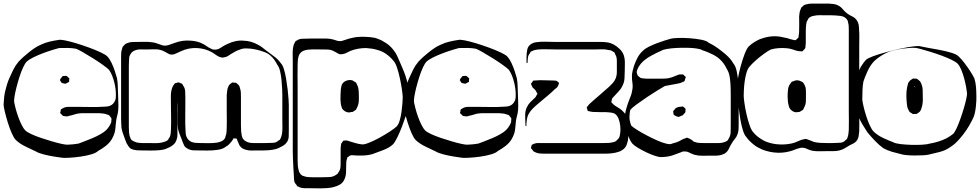

<svg xmlns="http://www.w3.org/2000/svg" viewBox="-48 -795 5446 1067"><path d="M589 -57Q586 -48 582 -38.5Q578 -29 573 -21Q560 0 539.5 16Q519 32 497 44Q486 55 458.5 63Q431 71 398.5 75.5Q366 80 338.5 81.5Q311 83 300 82Q285 80 255.5 75.5Q226 71 196.5 63.5Q167 56 152 47Q130 36 96.5 20.5Q63 5 40 -17Q29 -28 17 -55.5Q5 -83 -5 -115.5Q-15 -148 -21.5 -175.5Q-28 -203 -28 -214Q-27 -234 -25 -254Q-23 -274 -18 -293Q-14 -310 -8.5 -327.5Q-3 -345 4 -361Q14 -384 26 -408Q38 -432 55 -452Q68 -466 82 -478.5Q96 -491 111 -503Q127 -516 144 -527.5Q161 -539 180 -547Q203 -558 229 -564Q255 -570 277 -573Q286 -576 313.5 -570.5Q341 -565 377 -554Q413 -543 448.5 -530Q484 -517 511.5 -504Q539 -491 548 -482Q562 -467 572.5 -444.5Q583 -422 590.5 -399Q598 -376 602 -361Q606 -340 606.5 -318.5Q607 -297 608 -275Q608 -253 609.5 -230Q611 -207 609 -184Q608 -168 603.5 -152.5Q599 -137 597 -120Q595 -105 594 -89.5Q593 -74 589 -57ZM280 -528Q269 -525 244 -517.5Q219 -510 190 -499Q161 -488 136 -475.5Q111 -463 100 -452Q91 -443 80.5 -420.5Q70 -398 60.5 -368.5Q51 -339 43.5 -309.5Q36 -280 32.5 -257.5Q29 -235 31 -226Q33 -215 38.5 -193.5Q44 -172 52.5 -148Q61 -124 71.5 -102.5Q82 -81 93 -70Q102 -61 125.5 -50Q149 -39 180 -28.5Q211 -18 242 -9Q273 0 296.5 5Q320 10 329 9Q358 8 388 3Q399 -1 420 -9Q441 -17 465 -27Q489 -37 510 -49Q531 -61 542 -72Q557 -87 566 -106Q567 -108 568 -110.5Q569 -113 570 -115Q571 -118 570.5 -121Q570 -124 571 -127Q571 -129 571.5 -132.5Q572 -136 571 -138Q570 -140 568 -142.5Q566 -145 564 -147Q563 -149 561 -151.5Q559 -154 557 -155Q554 -157 546 -159Q536 -163 525.5 -164Q515 -165 504 -166H440Q427 -166 413.5 -166Q400 -166 386 -164Q374 -162 362.5 -158Q351 -154 339 -152Q335 -151 331 -149.5Q327 -148 323 -148Q319 -148 315 -149Q311 -150 307 -150Q306 -151 304.5 -150.5Q303 -150 302 -151Q300 -153 297.5 -155.5Q295 -158 293 -160Q292 -161 290 -163Q288 -165 287 -166Q286 -168 287 -172Q288 -176 289 -177Q289 -179 289 -182Q289 -185 290 -186Q291 -188 294.5 -189.5Q298 -191 299 -192Q313 -201 330 -201Q347 -201 363 -201Q374 -201 396.5 -201Q419 -201 445.5 -200.5Q472 -200 494.5 -200.5Q517 -201 528 -202Q536 -202 545.5 -203Q555 -204 563 -207Q583 -215 592 -237Q595 -244 595.5 -253Q596 -262 596 -269Q596 -300 588 -334Q583 -354 576 -372.5Q569 -391 558 -407Q547 -418 521.5 -436Q496 -454 466.5 -472.5Q437 -491 411.5 -505.5Q386 -520 375 -524Q353 -528 329 -528.5Q305 -529 280 -528ZM288 -357 297 -368Q298 -369 298.5 -370Q299 -371 300 -372Q302 -373 306 -372.5Q310 -372 312 -373Q314 -373 317 -373.5Q320 -374 321 -373Q324 -372 327 -369Q330 -366 332 -364Q336 -362 337 -360Q338 -359 337 -355Q336 -351 336 -349Q336 -348 336.5 -345Q337 -342 336 -340Q335 -339 331.5 -337.5Q328 -336 326 -335Q324 -334 321 -332Q318 -330 316 -330Q315 -329 312.5 -330Q310 -331 308 -331Q306 -332 301.5 -332.5Q297 -333 295 -334Q293 -336 291.5 -339.5Q290 -343 288 -345Q287 -347 286 -348Q285 -349 285 -350Q285 -351 288 -357Z M1557 -212V-73Q1557 -56 1556.5 -37Q1556 -18 1545 -3Q1538 7 1526.5 14Q1515 21 1504 26Q1489 34 1465.5 37.5Q1442 41 1418 41Q1394 41 1379 41Q1365 41 1350 41.5Q1335 42 1321 38Q1297 33 1285 16Q1281 10 1278 1.5Q1275 -7 1271 -14Q1270 -16 1269.5 -19.5Q1269 -23 1267 -24Q1265 -26 1260 -25.5Q1255 -25 1253 -26Q1252 -26 1251.5 -26.5Q1251 -27 1250 -27Q1249 -26 1249 -25Q1249 -24 1248 -22L1239 -9Q1232 0 1224.5 7.5Q1217 15 1207 20Q1192 33 1162.5 37.5Q1133 42 1103 41.5Q1073 41 1058 41Q1044 41 1028 40.5Q1012 40 998 33Q994 31 988 27Q982 23 979 19Q976 16 974 10Q970 2 967 -5.5Q964 -13 962 -20Q956 -35 950 -50Q944 -65 941 -81Q939 -97 939 -113Q939 -129 939 -145V-228Q939 -230 939 -230Q939 -230 939 -228Q939 -224 938.5 -221Q938 -218 938 -214Q937 -201 937.5 -186.5Q938 -172 938 -158V-68Q938 -57 938 -44.5Q938 -32 934 -21Q928 2 909 14Q903 19 895.5 22.5Q888 26 881 29Q866 37 839.5 39.5Q813 42 786.5 41.5Q760 41 745 41Q732 41 718 40.5Q704 40 691 36Q689 35 685.5 34Q682 33 680 32Q672 27 666.5 18.5Q661 10 656 2Q652 -6 649.5 -14Q647 -22 644 -29Q639 -43 634 -57Q629 -71 627 -86Q626 -99 625.5 -112.5Q625 -126 625 -139V-483Q625 -492 625.5 -501Q626 -510 629 -518Q630 -522 631 -526.5Q632 -531 634 -535Q635 -537 637 -538.5Q639 -540 640 -541Q642 -543 644.5 -546.5Q647 -550 650 -551Q652 -553 655.5 -554Q659 -555 661 -556Q674 -561 687.5 -561.5Q701 -562 714 -562Q734 -562 755.5 -562.5Q777 -563 797 -560Q809 -559 820.5 -555Q832 -551 844 -547Q853 -543 860 -542Q877 -540 892.5 -546Q908 -552 924 -557Q945 -565 967.5 -568Q990 -571 1012 -569Q1029 -568 1046 -564Q1063 -560 1078 -552Q1090 -546 1101 -538Q1112 -530 1124 -525Q1127 -524 1130 -522Q1133 -520 1136 -520Q1159 -516 1178.5 -529.5Q1198 -543 1217 -551Q1237 -561 1260 -566Q1283 -571 1305 -569Q1349 -568 1390 -544Q1401 -538 1410 -531Q1419 -524 1429 -516Q1451 -499 1474.5 -482Q1498 -465 1514 -442Q1523 -433 1530 -410Q1537 -387 1542 -357.5Q1547 -328 1550.5 -298Q1554 -268 1555.5 -245Q1557 -222 1557 -212ZM1493 -435Q1486 -449 1476.5 -462.5Q1467 -476 1455 -486Q1444 -497 1421 -506Q1398 -515 1371 -520.5Q1344 -526 1321 -526Q1298 -526 1287 -520Q1273 -516 1260 -509Q1247 -502 1234 -494Q1228 -490 1221.5 -485.5Q1215 -481 1208 -479L1196 -476Q1195 -476 1192.5 -475.5Q1190 -475 1188 -475Q1186 -475 1183 -476Q1180 -477 1177 -477Q1164 -481 1153 -489Q1142 -497 1131 -504Q1092 -526 1046 -528Q999 -530 957 -510Q942 -504 927 -496.5Q912 -489 895 -493Q890 -495 885 -498Q878 -502 871 -506Q864 -510 857 -513Q835 -522 809.5 -521Q784 -520 761 -520Q748 -520 734 -520.5Q720 -521 708 -517Q684 -510 675 -490Q671 -483 670 -474.5Q669 -466 669 -458Q668 -445 668 -430.5Q668 -416 668 -402V-88Q668 -74 669 -60Q670 -46 675 -32Q677 -30 677.5 -27Q678 -24 679 -22Q684 -15 692.5 -11Q701 -7 709 -4Q725 0 743 0Q761 0 778 0Q796 0 815 0.5Q834 1 852 -3Q860 -5 869 -8Q878 -11 885 -17Q888 -20 890 -26Q892 -28 893.5 -30.5Q895 -33 896 -35Q900 -44 900.5 -54Q901 -64 902 -73Q903 -88 903 -113.5Q903 -139 902.5 -164Q902 -189 902 -204Q902 -227 901.5 -255Q901 -283 908 -305Q910 -311 912.5 -315.5Q915 -320 918 -324Q920 -326 921 -328Q922 -330 923 -331Q925 -333 929 -333.5Q933 -334 936 -335Q938 -336 940.5 -337Q943 -338 944 -337Q946 -337 949.5 -335.5Q953 -334 955 -333L963 -330Q965 -329 967 -325Q969 -321 970 -319Q980 -306 981 -287.5Q982 -269 982 -253Q982 -242 982 -217Q982 -192 981.5 -162.5Q981 -133 981.5 -108Q982 -83 983 -72Q983 -63 984 -53.5Q985 -44 988 -36Q996 -15 1017 -6Q1028 -2 1040.5 -1Q1053 0 1064 0Q1087 0 1110 0.5Q1133 1 1155 -2Q1169 -4 1182 -9.5Q1195 -15 1202 -27Q1204 -29 1204 -32Q1204 -35 1205 -37Q1210 -49 1211 -61.5Q1212 -74 1212 -87Q1213 -102 1212.5 -126Q1212 -150 1212 -173.5Q1212 -197 1212 -212V-267Q1213 -279 1214.5 -290.5Q1216 -302 1220 -312Q1222 -314 1223 -317.5Q1224 -321 1225 -322Q1227 -325 1230 -327Q1233 -329 1235 -331Q1237 -332 1238.5 -333.5Q1240 -335 1241 -336Q1244 -337 1248 -336.5Q1252 -336 1255 -335Q1257 -335 1259.5 -335.5Q1262 -336 1263 -335Q1265 -334 1268 -332Q1271 -330 1272 -328Q1274 -326 1276.5 -324Q1279 -322 1280 -320Q1282 -318 1283 -314Q1284 -310 1285 -307Q1290 -294 1290.5 -280Q1291 -266 1291 -252V-133Q1291 -117 1291 -100Q1291 -83 1292 -66Q1293 -56 1295 -44.5Q1297 -33 1302 -24Q1308 -15 1318.5 -9.5Q1329 -4 1339 -2Q1350 0 1362 0Q1374 0 1385 0Q1404 0 1423.5 0Q1443 0 1462 -1Q1468 -1 1475.5 -2Q1483 -3 1488 -6Q1493 -8 1497 -12Q1499 -14 1502.5 -15.5Q1506 -17 1507 -18L1511 -25Q1516 -36 1519 -50Q1522 -70 1521.5 -89.5Q1521 -109 1521 -128V-266Q1521 -277 1520 -300Q1519 -323 1516.5 -349.5Q1514 -376 1508.5 -399.5Q1503 -423 1493 -435Z M2212 -351Q2216 -340 2218.5 -318Q2221 -296 2221.5 -271Q2222 -246 2221.5 -223.5Q2221 -201 2219 -189Q2216 -178 2207 -150.5Q2198 -123 2185.5 -90.5Q2173 -58 2159.5 -30.5Q2146 -3 2135 8Q2113 28 2078 40.5Q2043 53 2020 62Q1998 68 1975 69Q1952 70 1929 69Q1924 68 1919 68Q1914 68 1909 68Q1908 68 1905.5 67.5Q1903 67 1901 68Q1898 69 1895 71Q1892 73 1890 75Q1889 76 1886.5 76.5Q1884 77 1883 79Q1882 80 1881.5 83.5Q1881 87 1880 89Q1877 97 1876.5 105Q1876 113 1876 121Q1876 142 1875 164.5Q1874 187 1864 206Q1856 222 1840.5 231Q1825 240 1808 244Q1793 249 1767 250.5Q1741 252 1715 251.5Q1689 251 1674 251Q1660 251 1644.5 251Q1629 251 1615 245Q1613 243 1609 242Q1605 241 1603 239Q1602 237 1600.5 234Q1599 231 1597 230Q1596 228 1593.5 225Q1591 222 1590 220Q1586 211 1586 200.5Q1586 190 1585 181Q1584 166 1582.5 139.5Q1581 113 1580 86.5Q1579 60 1579 45V-456Q1579 -473 1578.5 -491Q1578 -509 1580 -526Q1581 -534 1583 -541.5Q1585 -549 1589 -556Q1591 -558 1592 -561Q1593 -564 1594 -566Q1596 -568 1599 -569Q1602 -570 1604 -571Q1607 -574 1613 -576Q1621 -579 1630.5 -579.5Q1640 -580 1648 -580Q1668 -581 1688 -581Q1708 -581 1727 -581Q1741 -581 1756.5 -581Q1772 -581 1786 -579Q1802 -577 1818 -571Q1834 -565 1850 -567Q1855 -568 1859.5 -570Q1864 -572 1869 -573Q1880 -577 1892 -580.5Q1904 -584 1916 -586Q1931 -590 1957.5 -590.5Q1984 -591 2010.5 -588.5Q2037 -586 2052 -579Q2075 -571 2098.5 -555Q2122 -539 2138 -518Q2151 -502 2159.5 -483.5Q2168 -465 2176 -446Q2186 -424 2196 -399Q2206 -374 2212 -351ZM2157 -93Q2167 -104 2173.5 -126.5Q2180 -149 2183.5 -174.5Q2187 -200 2188.5 -222Q2190 -244 2190 -255Q2190 -266 2186 -294.5Q2182 -323 2175 -356.5Q2168 -390 2158.5 -418.5Q2149 -447 2138 -458Q2129 -469 2118 -479Q2107 -489 2095 -497Q2076 -510 2051 -517Q2035 -522 2019 -524.5Q2003 -527 1986 -528Q1940 -528 1899 -512Q1890 -508 1880 -502.5Q1870 -497 1860 -495Q1856 -494 1849 -493.5Q1842 -493 1838 -494Q1833 -496 1828 -499Q1821 -503 1814 -507Q1807 -511 1800 -514Q1789 -519 1776 -519.5Q1763 -520 1752 -520Q1730 -520 1708 -520.5Q1686 -521 1664 -519Q1650 -518 1637 -512Q1624 -506 1616 -493Q1615 -492 1614 -489Q1613 -486 1612 -484Q1608 -471 1607 -459Q1606 -447 1606 -434Q1605 -412 1605.5 -377Q1606 -342 1606 -319V68Q1606 81 1606 95.5Q1606 110 1607 124Q1608 139 1613 155.5Q1618 172 1632 181Q1634 182 1636.5 182.5Q1639 183 1641 184Q1652 188 1662.5 189Q1673 190 1686 190H1742Q1762 190 1782.5 189Q1803 188 1819 177Q1821 175 1824 173.5Q1827 172 1828 171Q1832 165 1833 162Q1835 160 1836.5 157.5Q1838 155 1839 153Q1844 142 1844.5 129Q1845 116 1845 105V33Q1845 28 1845.5 22.5Q1846 17 1847 12Q1847 6 1848 4Q1849 1 1851.5 -1.5Q1854 -4 1855 -6Q1856 -7 1857.5 -9.5Q1859 -12 1860 -13Q1861 -14 1864 -13.5Q1867 -13 1868 -14Q1871 -14 1874.5 -14.5Q1878 -15 1880 -14Q1883 -14 1886.5 -12.5Q1890 -11 1893 -10Q1910 -5 1926.5 0Q1943 5 1961 7Q1972 10 1999.5 -0.5Q2027 -11 2059 -28.5Q2091 -46 2118.5 -64Q2146 -82 2157 -93ZM1935 -327Q1942 -314 1944 -300.5Q1946 -287 1946 -273Q1947 -255 1946 -234.5Q1945 -214 1936 -197Q1935 -195 1933.5 -191.5Q1932 -188 1930 -185Q1929 -184 1926 -182.5Q1923 -181 1921 -179Q1919 -178 1916.5 -176Q1914 -174 1912 -173Q1909 -172 1901 -172Q1895 -170 1890 -170Q1867 -172 1853 -192L1850 -202Q1847 -210 1846 -219.5Q1845 -229 1844 -240Q1844 -254 1844.5 -268.5Q1845 -283 1846 -298Q1847 -305 1848.5 -313Q1850 -321 1853 -327Q1861 -341 1878 -347Q1895 -353 1911 -348Q1913 -347 1915.5 -345.5Q1918 -344 1920 -342Q1926 -340 1929 -337Q1931 -336 1932.5 -332.5Q1934 -329 1935 -327Z M2811 -57Q2808 -48 2804 -38.5Q2800 -29 2795 -21Q2782 0 2761.5 16Q2741 32 2719 44Q2708 55 2680.5 63Q2653 71 2620.5 75.5Q2588 80 2560.5 81.5Q2533 83 2522 82Q2507 80 2477.5 75.5Q2448 71 2418.5 63.5Q2389 56 2374 47Q2352 36 2318.5 20.5Q2285 5 2262 -17Q2251 -28 2239 -55.5Q2227 -83 2217 -115.5Q2207 -148 2200.5 -175.5Q2194 -203 2194 -214Q2195 -234 2197 -254Q2199 -274 2204 -293Q2208 -310 2213.5 -327.5Q2219 -345 2226 -361Q2236 -384 2248 -408Q2260 -432 2277 -452Q2290 -466 2304 -478.5Q2318 -491 2333 -503Q2349 -516 2366 -527.5Q2383 -539 2402 -547Q2425 -558 2451 -564Q2477 -570 2499 -573Q2508 -576 2535.5 -570.5Q2563 -565 2599 -554Q2635 -543 2670.5 -530Q2706 -517 2733.5 -504Q2761 -491 2770 -482Q2784 -467 2794.5 -444.5Q2805 -422 2812.5 -399Q2820 -376 2824 -361Q2828 -340 2828.5 -318.5Q2829 -297 2830 -275Q2830 -253 2831.5 -230Q2833 -207 2831 -184Q2830 -168 2825.5 -152.5Q2821 -137 2819 -120Q2817 -105 2816 -89.5Q2815 -74 2811 -57ZM2502 -528Q2491 -525 2466 -517.5Q2441 -510 2412 -499Q2383 -488 2358 -475.5Q2333 -463 2322 -452Q2313 -443 2302.5 -420.5Q2292 -398 2282.5 -368.5Q2273 -339 2265.5 -309.5Q2258 -280 2254.5 -257.5Q2251 -235 2253 -226Q2255 -215 2260.5 -193.5Q2266 -172 2274.5 -148Q2283 -124 2293.5 -102.5Q2304 -81 2315 -70Q2324 -61 2347.5 -50Q2371 -39 2402 -28.5Q2433 -18 2464 -9Q2495 0 2518.5 5Q2542 10 2551 9Q2580 8 2610 3Q2621 -1 2642 -9Q2663 -17 2687 -27Q2711 -37 2732 -49Q2753 -61 2764 -72Q2779 -87 2788 -106Q2789 -108 2790 -110.5Q2791 -113 2792 -115Q2793 -118 2792.5 -121Q2792 -124 2793 -127Q2793 -129 2793.5 -132.5Q2794 -136 2793 -138Q2792 -140 2790 -142.5Q2788 -145 2786 -147Q2785 -149 2783 -151.5Q2781 -154 2779 -155Q2776 -157 2768 -159Q2758 -163 2747.5 -164Q2737 -165 2726 -166H2662Q2649 -166 2635.5 -166Q2622 -166 2608 -164Q2596 -162 2584.5 -158Q2573 -154 2561 -152Q2557 -151 2553 -149.5Q2549 -148 2545 -148Q2541 -148 2537 -149Q2533 -150 2529 -150Q2528 -151 2526.5 -150.5Q2525 -150 2524 -151Q2522 -153 2519.5 -155.5Q2517 -158 2515 -160Q2514 -161 2512 -163Q2510 -165 2509 -166Q2508 -168 2509 -172Q2510 -176 2511 -177Q2511 -179 2511 -182Q2511 -185 2512 -186Q2513 -188 2516.5 -189.5Q2520 -191 2521 -192Q2535 -201 2552 -201Q2569 -201 2585 -201Q2596 -201 2618.5 -201Q2641 -201 2667.5 -200.5Q2694 -200 2716.5 -200.5Q2739 -201 2750 -202Q2758 -202 2767.5 -203Q2777 -204 2785 -207Q2805 -215 2814 -237Q2817 -244 2817.5 -253Q2818 -262 2818 -269Q2818 -300 2810 -334Q2805 -354 2798 -372.5Q2791 -391 2780 -407Q2769 -418 2743.5 -436Q2718 -454 2688.5 -472.5Q2659 -491 2633.5 -505.5Q2608 -520 2597 -524Q2575 -528 2551 -528.5Q2527 -529 2502 -528ZM2510 -357 2519 -368Q2520 -369 2520.5 -370Q2521 -371 2522 -372Q2524 -373 2528 -372.5Q2532 -372 2534 -373Q2536 -373 2539 -373.5Q2542 -374 2543 -373Q2546 -372 2549 -369Q2552 -366 2554 -364Q2558 -362 2559 -360Q2560 -359 2559 -355Q2558 -351 2558 -349Q2558 -348 2558.5 -345Q2559 -342 2558 -340Q2557 -339 2553.5 -337.5Q2550 -336 2548 -335Q2546 -334 2543 -332Q2540 -330 2538 -330Q2537 -329 2534.5 -330Q2532 -331 2530 -331Q2528 -332 2523.5 -332.5Q2519 -333 2517 -334Q2515 -336 2513.5 -339.5Q2512 -343 2510 -345Q2509 -347 2508 -348Q2507 -349 2507 -350Q2507 -351 2510 -357Z M3441 -12Q3438 -2 3435 8Q3432 18 3425 26Q3412 41 3392 48Q3372 55 3351.5 57Q3331 59 3316 59H2974Q2964 58 2954 58Q2944 58 2934 54Q2930 52 2925.5 50.5Q2921 49 2918 47Q2916 45 2913.5 41.5Q2911 38 2909 36Q2908 34 2906 32Q2904 30 2903 29Q2902 27 2903.5 22.5Q2905 18 2906 16Q2906 14 2906 12.5Q2906 11 2907 10Q2909 8 2912 8Q2915 6 2918.5 4.5Q2922 3 2926 2Q2933 0 2940.5 0Q2948 0 2955 0H3265Q3284 0 3302.5 0Q3321 0 3340 -1Q3348 -3 3358 -4.5Q3368 -6 3375 -11Q3377 -12 3378.5 -14Q3380 -16 3381 -17L3391 -27Q3395 -34 3396.5 -42.5Q3398 -51 3399 -58Q3401 -73 3399 -94.5Q3397 -116 3389.5 -135.5Q3382 -155 3367 -164Q3356 -169 3342.5 -170Q3329 -171 3317 -172Q3299 -172 3281 -172Q3263 -172 3245 -173Q3240 -173 3235.5 -174.5Q3231 -176 3226 -177Q3220 -177 3218 -179Q3217 -181 3216.5 -185Q3216 -189 3215 -190Q3214 -192 3213 -194.5Q3212 -197 3213 -198Q3213 -200 3215 -202Q3217 -204 3218 -205Q3225 -215 3231 -220Q3245 -233 3259 -245Q3273 -257 3287 -269Q3300 -280 3312 -291Q3324 -302 3337 -313Q3347 -322 3356.5 -332.5Q3366 -343 3372 -356Q3380 -374 3380 -395Q3380 -416 3380 -435Q3380 -446 3380 -459Q3380 -472 3376 -483Q3374 -488 3371 -493Q3370 -495 3369 -498.5Q3368 -502 3366 -504L3359 -508Q3356 -510 3353 -512Q3350 -514 3347 -515Q3339 -517 3334 -517Q3315 -522 3294.5 -521Q3274 -520 3254 -520H3049Q3027 -520 2996 -521Q2965 -522 2942 -520Q2934 -519 2926.5 -517.5Q2919 -516 2911 -512Q2909 -511 2906 -510Q2903 -509 2901 -507Q2899 -505 2897 -499Q2893 -495 2889 -487Q2886 -480 2885.5 -470.5Q2885 -461 2884 -453Q2884 -451 2884 -448Q2884 -445 2881 -445Q2880 -445 2879.5 -444.5Q2879 -444 2879 -444Q2878 -445 2878 -448Q2878 -451 2878 -452V-479Q2878 -489 2879 -499Q2880 -509 2882 -519Q2883 -521 2883.5 -524Q2884 -527 2885 -529Q2892 -544 2906.5 -552Q2921 -560 2937 -561Q2960 -564 2988 -563Q3016 -562 3038 -562H3289Q3308 -562 3326.5 -559.5Q3345 -557 3362 -548Q3380 -538 3396.5 -522Q3413 -506 3419 -486Q3425 -467 3424.5 -445.5Q3424 -424 3424 -404Q3424 -382 3422.5 -359Q3421 -336 3410 -316Q3402 -299 3388 -285Q3374 -271 3362 -257Q3360 -255 3357.5 -252Q3355 -249 3353 -246Q3352 -244 3352 -240.5Q3352 -237 3351 -235Q3351 -234 3350 -231Q3349 -228 3350 -226Q3350 -225 3352 -223.5Q3354 -222 3355 -221Q3361 -214 3371 -207Q3383 -200 3395 -192Q3407 -184 3417 -173Q3432 -158 3440 -137Q3444 -124 3444.5 -110Q3445 -96 3445 -82Q3445 -65 3444.5 -48Q3444 -31 3441 -12ZM2872 -100Q2871 -123 2870.5 -152Q2870 -181 2882 -203Q2889 -217 2900.5 -228.5Q2912 -240 2923 -250Q2927 -253 2929.5 -257.5Q2932 -262 2934 -266Q2935 -268 2937 -270.5Q2939 -273 2939 -274L2933 -284Q2932 -286 2930.5 -289Q2929 -292 2927 -294Q2924 -299 2919 -302.5Q2914 -306 2911 -310Q2910 -312 2909.5 -314.5Q2909 -317 2907 -319Q2906 -321 2904.5 -324.5Q2903 -328 2903 -329Q2903 -331 2905 -333Q2907 -335 2908 -336Q2910 -338 2911.5 -341.5Q2913 -345 2914 -346Q2917 -348 2922.5 -347.5Q2928 -347 2932 -348Q2951 -350 2970.5 -349Q2990 -348 3009 -348Q3015 -348 3021 -348Q3027 -348 3033 -347Q3035 -347 3038.5 -347Q3042 -347 3044 -346Q3047 -345 3050 -342Q3053 -339 3059 -334Q3059 -333 3057.5 -330Q3056 -327 3056 -325Q3055 -323 3054 -319.5Q3053 -316 3051 -314Q3049 -310 3044 -306Q3039 -302 3035 -299Q3020 -284 2997 -264.5Q2974 -245 2951 -226Q2928 -207 2913 -192Q2900 -179 2891 -163.5Q2882 -148 2880 -129Q2879 -123 2878.5 -117Q2878 -111 2877 -105Q2877 -104 2877.5 -100Q2878 -96 2876 -94Q2875 -93 2873.5 -95Q2872 -97 2872 -100Z M3688 69Q3672 74 3655 76Q3638 78 3621 78Q3610 77 3589 70Q3568 63 3544 51.5Q3520 40 3499 27.5Q3478 15 3467 4Q3451 -16 3443.5 -41.5Q3436 -67 3431 -89Q3425 -115 3425 -143Q3425 -166 3433 -193.5Q3441 -221 3450 -243Q3455 -254 3459 -266Q3463 -278 3465 -291Q3470 -313 3466.5 -334Q3463 -355 3464 -377Q3465 -391 3468.5 -404.5Q3472 -418 3476 -431Q3484 -454 3495.5 -475.5Q3507 -497 3526 -514Q3537 -525 3558 -535.5Q3579 -546 3603 -555Q3627 -564 3648 -570.5Q3669 -577 3680 -580Q3691 -583 3720.5 -584Q3750 -585 3785.5 -582.5Q3821 -580 3850.5 -574Q3880 -568 3891 -557Q3910 -548 3927.5 -536.5Q3945 -525 3961 -512Q3980 -498 3997.5 -481Q4015 -464 4027 -443Q4040 -428 4046 -399.5Q4052 -371 4054.5 -342.5Q4057 -314 4057 -299V-108Q4057 -94 4056.5 -79Q4056 -64 4051 -50Q4046 -35 4035.5 -22.5Q4025 -10 4017 4Q4009 17 4002 32.5Q3995 48 3981 57Q3977 60 3971 62Q3965 64 3960 66Q3947 70 3931 70Q3915 70 3901 70Q3879 70 3856 70.5Q3833 71 3811 65Q3796 60 3781.5 52.5Q3767 45 3750 47Q3746 47 3743 48Q3740 49 3737 51Q3724 55 3712.5 60Q3701 65 3688 69ZM3996 -403Q3989 -417 3981 -430.5Q3973 -444 3962 -456Q3941 -479 3909.5 -494Q3878 -509 3855 -516Q3846 -522 3823 -525.5Q3800 -529 3770.5 -529.5Q3741 -530 3711.5 -528.5Q3682 -527 3659 -523Q3636 -519 3627 -513Q3605 -504 3571 -485.5Q3537 -467 3516 -444Q3509 -436 3503 -426.5Q3497 -417 3493 -406Q3493 -404 3492 -401Q3491 -398 3490 -396Q3490 -392 3491.5 -388Q3493 -384 3494 -381Q3494 -380 3494.5 -378Q3495 -376 3499 -372Q3502 -370 3505.5 -367Q3509 -364 3512 -362Q3518 -360 3526.5 -359.5Q3535 -359 3541 -358H3604Q3619 -358 3634.5 -358Q3650 -358 3665 -360Q3675 -362 3684.5 -365Q3694 -368 3703 -372Q3708 -374 3714.5 -377Q3721 -380 3726 -381Q3728 -382 3731 -381.5Q3734 -381 3737 -381Q3739 -381 3742.5 -381.5Q3746 -382 3748 -381Q3753 -379 3755 -374Q3757 -373 3760 -370.5Q3763 -368 3763 -366Q3763 -365 3762 -362.5Q3761 -360 3760 -358Q3759 -356 3758.5 -351.5Q3758 -347 3756 -345Q3754 -342 3749 -340.5Q3744 -339 3741 -337Q3733 -333 3723.5 -331.5Q3714 -330 3706 -328Q3691 -325 3676 -322.5Q3661 -320 3647 -317Q3636 -311 3608 -294Q3580 -277 3548 -255.5Q3516 -234 3489.5 -214.5Q3463 -195 3455 -184Q3452 -175 3451.5 -165.5Q3451 -156 3450 -146Q3450 -122 3460 -97Q3469 -88 3492 -73.5Q3515 -59 3544.5 -43.5Q3574 -28 3603 -15Q3632 -2 3655 3.5Q3678 9 3687 3Q3700 0 3712.5 -4.5Q3725 -9 3737 -16Q3743 -20 3749 -22.5Q3755 -25 3762 -27Q3764 -28 3766.5 -29Q3769 -30 3770 -30Q3772 -30 3774 -28.5Q3776 -27 3777 -27Q3781 -26 3784 -24.5Q3787 -23 3790 -21Q3795 -19 3799 -15Q3803 -11 3807 -8Q3812 -7 3817.5 -5Q3823 -3 3827 -2Q3836 -1 3845 -0.5Q3854 0 3862 0H3918Q3932 0 3948 0Q3964 0 3977 -5Q3986 -7 3996 -15Q3999 -18 4001 -24Q4012 -41 4012.5 -61.5Q4013 -82 4013 -101V-261Q4013 -276 4012.5 -303.5Q4012 -331 4008.5 -359Q4005 -387 3996 -403ZM3712 -148 3701 -154Q3700 -155 3698.5 -155.5Q3697 -156 3696 -157Q3695 -159 3695 -162.5Q3695 -166 3694 -168L3693 -177Q3694 -179 3696 -181Q3698 -183 3699 -184Q3703 -190 3706 -193Q3713 -198 3721.5 -200Q3730 -202 3737 -202Q3739 -202 3742.5 -203Q3746 -204 3747 -203Q3750 -202 3753 -199Q3756 -196 3758 -194Q3759 -193 3760 -192.5Q3761 -192 3762 -190Q3763 -188 3761 -184Q3761 -182 3761.5 -177.5Q3762 -173 3760 -170Q3759 -169 3757 -166.5Q3755 -164 3753 -162L3746 -154Q3743 -153 3739.5 -152Q3736 -151 3733 -149Q3731 -148 3729 -147Q3727 -146 3725 -146Q3721 -145 3712 -148Z M4727 -159Q4727 -137 4727.5 -112.5Q4728 -88 4727 -65Q4726 -52 4723.5 -37.5Q4721 -23 4712 -12Q4705 -3 4694 2.5Q4683 8 4673 13Q4660 21 4646.5 29Q4633 37 4617 41Q4600 45 4581.5 45Q4563 45 4545 45Q4526 45 4506.5 45.5Q4487 46 4468 43Q4452 40 4437 32.5Q4422 25 4406 26Q4402 26 4398.5 27Q4395 28 4392 29Q4379 32 4366.5 37.5Q4354 43 4341 46Q4297 58 4251 52Q4235 50 4219 46Q4203 42 4188 36Q4177 31 4165.5 25Q4154 19 4145 12Q4132 2 4120.5 -9Q4109 -20 4100 -33Q4089 -44 4080.5 -71Q4072 -98 4066.5 -130.5Q4061 -163 4058 -190Q4055 -217 4053 -228Q4049 -272 4047 -315Q4047 -326 4052.5 -357.5Q4058 -389 4068 -426Q4078 -463 4090 -494.5Q4102 -526 4113 -537Q4129 -552 4144 -561Q4154 -567 4163.5 -572Q4173 -577 4183 -580Q4197 -585 4212 -588.5Q4227 -592 4243 -593Q4265 -595 4285.5 -591.5Q4306 -588 4327 -583Q4336 -580 4344 -577.5Q4352 -575 4362 -573Q4364 -573 4367.5 -572Q4371 -571 4373 -572Q4375 -572 4376.5 -574Q4378 -576 4379 -577Q4381 -579 4384 -581Q4387 -583 4388 -585Q4390 -587 4390 -590Q4390 -593 4390 -595Q4393 -609 4393 -621Q4394 -642 4393.5 -662.5Q4393 -683 4393 -704Q4394 -715 4395.5 -724.5Q4397 -734 4401 -743Q4402 -745 4403 -748Q4404 -751 4405 -753Q4407 -755 4409.5 -757Q4412 -759 4413 -760Q4415 -762 4417 -764Q4419 -766 4421 -767Q4424 -769 4427.5 -769.5Q4431 -770 4434 -771Q4448 -775 4464 -775Q4480 -775 4495 -775H4559Q4572 -774 4585.5 -772.5Q4599 -771 4611 -764Q4625 -757 4635.5 -744Q4646 -731 4659 -721Q4672 -711 4687.5 -704Q4703 -697 4713 -683Q4721 -672 4723.5 -658.5Q4726 -645 4726 -631Q4728 -609 4727.5 -586.5Q4727 -564 4727 -540ZM4669 -73Q4670 -96 4669.5 -127Q4669 -158 4669 -180V-628Q4669 -639 4668.5 -649.5Q4668 -660 4665 -670Q4665 -674 4663 -680Q4651 -703 4623 -706.5Q4595 -710 4572 -710H4546Q4528 -710 4509.5 -710.5Q4491 -711 4474 -707Q4467 -706 4459 -702.5Q4451 -699 4446 -694Q4445 -693 4444 -690.5Q4443 -688 4442 -686Q4440 -683 4438 -680Q4436 -677 4435 -674Q4434 -670 4433.5 -666Q4433 -662 4432 -658Q4431 -649 4430.5 -640Q4430 -631 4430 -621V-563Q4430 -556 4429.5 -549.5Q4429 -543 4428 -536Q4428 -534 4428 -531Q4428 -528 4426 -526Q4425 -524 4423 -522Q4421 -520 4419 -518Q4418 -517 4415.5 -514Q4413 -511 4411 -510Q4410 -509 4407.5 -509.5Q4405 -510 4403 -510Q4391 -510 4379 -513Q4366 -518 4351.5 -522Q4337 -526 4323 -527Q4301 -529 4279 -527.5Q4257 -526 4236 -520Q4221 -513 4197.5 -496Q4174 -479 4151.5 -459Q4129 -439 4117 -424Q4107 -413 4100.5 -391Q4094 -369 4090.5 -343.5Q4087 -318 4086 -295.5Q4085 -273 4085 -262Q4085 -251 4089 -222.5Q4093 -194 4100.5 -160.5Q4108 -127 4118 -98.5Q4128 -70 4139 -59Q4149 -47 4160 -38Q4171 -29 4184 -21Q4206 -7 4230 -1Q4247 4 4264 6Q4281 8 4298 8Q4315 8 4333 5.5Q4351 3 4367 -2Q4381 -7 4393.5 -13Q4406 -19 4419 -21Q4427 -23 4430 -23Q4432 -23 4435 -22Q4438 -21 4440 -20Q4450 -17 4458.5 -13Q4467 -9 4476 -6Q4493 -2 4511 -1Q4529 0 4547 0Q4562 0 4577 0Q4592 0 4606 -1Q4614 -1 4623.5 -2Q4633 -3 4640 -7Q4643 -9 4646 -11.5Q4649 -14 4651 -16L4658 -22Q4660 -24 4660.5 -26.5Q4661 -29 4662 -31Q4666 -42 4667 -52.5Q4668 -63 4669 -73ZM4431 -270Q4431 -252 4430.5 -232.5Q4430 -213 4420 -196Q4419 -194 4417.5 -190Q4416 -186 4414 -184Q4413 -183 4410 -181.5Q4407 -180 4405 -179Q4403 -178 4400.5 -176Q4398 -174 4395 -173Q4393 -172 4390 -172.5Q4387 -173 4385 -172Q4382 -172 4379 -171.5Q4376 -171 4374 -171Q4353 -174 4340 -194Q4338 -197 4336 -205Q4332 -218 4330.5 -231.5Q4329 -245 4329 -258Q4329 -275 4331 -295.5Q4333 -316 4344 -330Q4346 -332 4348 -335.5Q4350 -339 4352 -341L4363 -344Q4371 -348 4374 -348Q4389 -351 4405 -342Q4407 -341 4410 -340Q4413 -339 4414 -337Q4417 -334 4420.5 -328.5Q4424 -323 4425 -319Q4430 -309 4430.5 -296Q4431 -283 4431 -270Z M5378 -262Q5379 -240 5375.5 -205Q5372 -170 5363 -145Q5353 -123 5338 -97Q5323 -71 5305 -48Q5289 -27 5270.5 -8Q5252 11 5229 25Q5207 41 5172 50Q5137 59 5114 64Q5103 67 5081.5 68Q5060 69 5035.5 69Q5011 69 4989.5 67Q4968 65 4957 61Q4935 56 4909 48.5Q4883 41 4860 28Q4838 12 4814.5 -12.5Q4791 -37 4773 -59Q4760 -79 4747 -100Q4734 -121 4725 -143Q4717 -158 4712.5 -182Q4708 -206 4706 -229.5Q4704 -253 4704 -268Q4704 -283 4705 -305Q4706 -327 4709.5 -349Q4713 -371 4719 -386Q4724 -398 4729.5 -410.5Q4735 -423 4742 -433Q4747 -441 4752.5 -448Q4758 -455 4764 -462Q4773 -471 4804 -482.5Q4835 -494 4876 -505Q4917 -516 4958 -525Q4999 -534 5030 -537.5Q5061 -541 5070 -537Q5081 -534 5110.5 -529Q5140 -524 5174.5 -517.5Q5209 -511 5238.5 -502Q5268 -493 5279 -482Q5294 -468 5312 -444.5Q5330 -421 5345 -397.5Q5360 -374 5367 -359Q5374 -337 5376 -311Q5378 -285 5378 -262ZM5249 -51Q5258 -60 5268.5 -83Q5279 -106 5289.5 -135.5Q5300 -165 5308.5 -194Q5317 -223 5322 -246Q5327 -269 5326 -278Q5325 -289 5321 -311.5Q5317 -334 5310 -360Q5303 -386 5293.5 -408.5Q5284 -431 5273 -442Q5264 -451 5240.5 -462.5Q5217 -474 5186 -485.5Q5155 -497 5124 -506.5Q5093 -516 5069.5 -522.5Q5046 -529 5037 -529Q5021 -530 5004.5 -528.5Q4988 -527 4971 -525Q4949 -522 4920 -515.5Q4891 -509 4866 -495Q4851 -487 4837.5 -477.5Q4824 -468 4811 -456Q4789 -434 4773 -399Q4757 -364 4750 -341Q4746 -319 4745 -291.5Q4744 -264 4744 -241Q4745 -230 4750.5 -205.5Q4756 -181 4765 -152.5Q4774 -124 4785 -99.5Q4796 -75 4807 -64Q4830 -42 4861.5 -27.5Q4893 -13 4915 -5Q4926 2 4954.5 5.5Q4983 9 5017 10Q5051 11 5079.5 9Q5108 7 5119 3Q5142 -1 5165.5 -8Q5189 -15 5211 -26Q5233 -38 5249 -51ZM5074 -324Q5079 -311 5079.5 -297Q5080 -283 5080 -269Q5081 -254 5080.5 -238.5Q5080 -223 5077 -208Q5075 -200 5072 -190.5Q5069 -181 5063 -174Q5060 -171 5054.5 -167.5Q5049 -164 5046 -162Q5044 -161 5040.5 -161.5Q5037 -162 5034 -162Q5033 -162 5030 -161.5Q5027 -161 5025 -161Q5024 -162 5022 -163.5Q5020 -165 5018 -166L5008 -172Q5005 -175 5002.5 -180.5Q5000 -186 4998 -190Q4994 -198 4993 -207.5Q4992 -217 4991 -225Q4989 -246 4989 -267.5Q4989 -289 4993 -309Q4995 -320 4998 -330Q5001 -340 5011 -349Q5015 -351 5019.5 -354.5Q5024 -358 5028 -359L5036 -358Q5039 -358 5042.5 -358Q5046 -358 5048 -357Q5050 -356 5051.5 -354.5Q5053 -353 5054 -352Q5057 -350 5060 -347.5Q5063 -345 5065 -343Q5068 -339 5070.5 -333.5Q5073 -328 5074 -324ZM5037 -311Q5039 -311 5039 -310Q5039 -311 5036 -313.5Q5033 -316 5033 -316Q5030 -316 5033 -313Q5035 -313 5037 -311Z"/></svg>

Font: Rubik Vinyl
Style: Regular
Weight: 400
Designer: Hubert and Fischer, NaN
Foundry: Hubert and Fischer, NaN
Version: Version 2.200